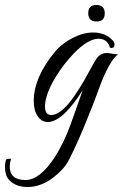

<svg xmlns="http://www.w3.org/2000/svg" viewBox="-101 -487 492 768"><path d="M9 261Q-44 261 -70 226Q-81 209 -81 181Q-81 159 -75 149L-57 148Q-62 166 -62 179Q-62 233 1 233Q59 233 119 140Q136 114 153.5 77.5Q171 41 187 -5Q198 -35 208.5 -65.5Q219 -96 230 -127Q194 -69 158 -34Q121 1 90 1Q65 1 50 -22Q34 -44 34 -83Q34 -177 118 -279Q132 -296 150 -310Q168 -324 189 -335Q232 -357 272 -357Q321 -357 350 -325Q357 -318 357 -309Q357 -292 339 -296Q329 -332 293 -332Q251 -332 194 -273Q152 -229 121 -178Q79 -108 79 -61Q79 -27 104 -27Q134 -27 172 -71Q213 -120 261 -211Q280 -247 291 -260Q307 -276 329 -275L350 -272Q362 -269 371 -271Q364 -264 357 -256Q350 -248 345 -240Q336 -226 325 -204.5Q314 -183 303 -154Q291 -123 280.5 -94Q270 -65 259 -39Q234 25 213 72Q192 119 176 150Q165 172 148.5 190Q132 208 111 224Q62 261 9 261ZM286 -401Q252 -401 252 -434Q252 -467 284 -467Q318 -467 318 -434Q318 -401 286 -401Z"/></svg>

Font: Carattere
Style: Regular
Weight: 400
Designer: Robert E. Leuschke
Foundry: Robert E. Leuschke
Version: Version 1.010; ttfautohint (v1.8.3)